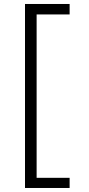

<svg xmlns="http://www.w3.org/2000/svg" viewBox="-20 -747 443 960"><path d="M105 192.9V-727.1H328.1V-674.8H163.1V142.1H328.1V192.9Z"/></svg>

Font: Clear Sans Light
Style: Regular
Weight: 300
Foundry: Intel Corporation
Version: Version 1.00